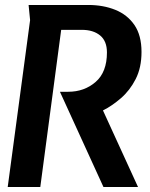

<svg xmlns="http://www.w3.org/2000/svg" viewBox="-20 -752 605 772"><path d="M142 0H11L101 -671L95 -732H335Q395 -732 443.5 -712.5Q492 -693 520.5 -651.5Q549 -610 549 -543Q549 -480 525.5 -434Q502 -388 466 -357Q430 -326 394 -308L535 0H396L221 -383H254Q319 -383 364.5 -422.5Q410 -462 410 -541Q410 -587 382.5 -609.5Q355 -632 309 -632H226Z"/></svg>

Font: Rosario Light
Style: Bold Italic
Weight: 700
Italic angle: -8.05°
Version: Version 1.101; ttfautohint (v1.8.1.43-b0c9)